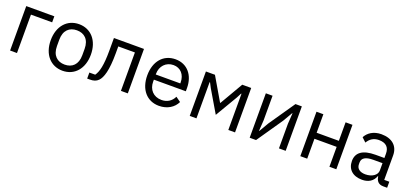

<svg xmlns="http://www.w3.org/2000/svg" viewBox="17 -1306 4457 2095"><g transform="rotate(20 2246.0 -258.0)"><path d="M85 0H165V-446H411V-516H85Z M696 12C834 12 929 -94 929 -258C929 -422 834 -528 696 -528C558 -528 463 -422 463 -258C463 -94 558 12 696 12ZM696 -59C610 -59 549 -112 549 -221V-295C549 -404 610 -457 696 -457C782 -457 843 -404 843 -295V-221C843 -112 782 -59 696 -59Z M980 0H1011C1053 0 1083 -9 1108 -34C1148 -74 1179 -166 1179 -367V-446H1372V0H1452V-516H1103V-369C1103 -197 1082 -118 1048 -70H980Z M1816 12C1913 12 1987 -36 2020 -106L1963 -147C1936 -90 1886 -58 1821 -58C1725 -58 1668 -125 1668 -214V-238H2039V-276C2039 -422 1954 -528 1816 -528C1676 -528 1584 -422 1584 -258C1584 -94 1676 12 1816 12ZM1816 -461C1898 -461 1953 -400 1953 -309V-298H1668V-305C1668 -395 1729 -461 1816 -461Z M2171 0H2249V-420H2254L2283 -364L2434 -108L2585 -364L2614 -420H2619V0H2697V-516H2593L2437 -248H2433L2276 -516H2171Z M2867 0H2941L3147 -300L3211 -410H3215L3207 -286V0H3285V-516H3211L3005 -216L2941 -106H2937L2945 -230V-516H2867Z M3455 0H3535V-231H3793V0H3873V-516H3793V-301H3535V-516H3455Z M4463 0V-70H4404V-354C4404 -463 4330 -528 4206 -528C4113 -528 4051 -482 4023 -427L4071 -382C4099 -429 4140 -459 4202 -459C4284 -459 4324 -419 4324 -346V-295H4222C4072 -295 4002 -241 4002 -144C4002 -48 4066 12 4175 12C4247 12 4302 -21 4324 -84H4329C4335 -36 4359 0 4418 0ZM4188 -56C4126 -56 4086 -85 4086 -136V-157C4086 -207 4127 -235 4218 -235H4324V-150C4324 -97 4267 -56 4188 -56Z"/></g></svg>

Font: LVC Sans
Style: Regular
Weight: 400
Designer: Mike Abbink, Paul van der Laan, Pieter van Rosmalen
Foundry: Bold Monday
Version: Version 3.0